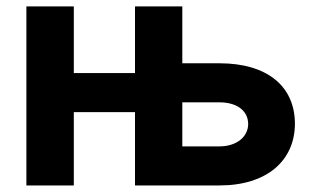

<svg xmlns="http://www.w3.org/2000/svg" viewBox="-20 -565 959 585"><path d="M60.4 0H204.9V-223.4H391.3V0H648.8C793.3 0 878.2 -75.6 878.6 -188.2C878.2 -302.9 793.3 -372.2 648.8 -372.2H535.5V-545.5H391.3V-342.3H204.9V-545.5H60.4ZM535.5 -119V-253.2H648.8C699.6 -253.2 735.8 -229.4 736.2 -187.1C735.8 -147 699.6 -119 648.8 -119Z"/></svg>

Font: Magic Ui Pro
Style: Bold
Weight: 700
Designer: Stefan Endress, Andreas Faust
Version: Version 1.000;FEAKit 1.0